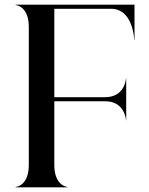

<svg xmlns="http://www.w3.org/2000/svg" viewBox="-20 -800 637 820"><path d="M554.5 -780H46.5V-778.5C51.5 -778.5 103 -770.5 103 -685V-95C103 -9.5 51.5 -1.5 46.5 -1.5V0H268.5V-1.5C263.5 -1.5 212 -9.5 212 -95V-367.5H429.5C510 -367.5 518 -294 518 -286.5H519V-465.5H518C518 -458 510 -385 429.5 -385H212V-762.5H454.5C544.5 -762.5 553 -642.5 553 -630.5H554.5Z"/></svg>

Font: Beautique Display Thin
Style: Bold
Weight: 500
Designer: Nhat-Quang Ngo
Version: Version 1.100;Glyphs 3.2.3 (3260)